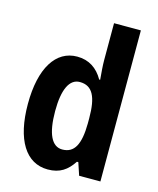

<svg xmlns="http://www.w3.org/2000/svg" viewBox="-115 -841 770 933"><g transform="rotate(15 270.0 -375.0)"><path d="M214 10C275 10 311 -16 342 -63H349L370 0H477V-760H342V-575C342 -547 345 -512 348 -477H343C314 -528 271 -557 212 -557C105 -557 39 -454 39 -273C39 -93 104 10 214 10ZM257 -102C205 -102 176 -159 176 -274C176 -383 204 -441 256 -441C320 -441 345 -390 345 -283V-256C344 -151 318 -102 257 -102Z"/></g></svg>

Font: Noto Sans Armenian Condensed
Style: Regular
Weight: 400
Width: 3
Designer: Monotype Design Team
Foundry: Monotype Imaging Inc.
Version: Version 2.008